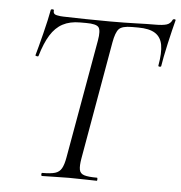

<svg xmlns="http://www.w3.org/2000/svg" viewBox="-49 -700 705 747"><g transform="rotate(5 303.5 -326.5)"><path d="M142 0Q139 0 139 -6Q139 -12 142 -12Q175 -12 192 -17Q209 -22 217.5 -37Q226 -52 231 -81L313 -544Q320 -584 310.5 -596Q301 -608 262 -608H238Q198 -608 170 -593Q142 -578 122.5 -546.5Q103 -515 88 -464Q87 -461 81 -462.5Q75 -464 76 -466Q80 -479 86 -502.5Q92 -526 99 -553Q106 -580 111.5 -605.5Q117 -631 120 -647Q122 -650 127.5 -649.5Q133 -649 132 -646Q130 -631 145 -628Q160 -625 171 -625Q208 -624 257.5 -623Q307 -622 354 -622Q414 -622 455 -623.5Q496 -625 530 -625Q558 -625 573.5 -629.5Q589 -634 596 -650Q598 -653 603 -652.5Q608 -652 607 -648Q603 -634 597 -608.5Q591 -583 584.5 -555Q578 -527 573.5 -503Q569 -479 567 -466Q566 -463 560.5 -463.5Q555 -464 556 -468Q565 -518 559.5 -548.5Q554 -579 531 -593.5Q508 -608 465 -608H441Q402 -608 389.5 -594.5Q377 -581 370 -542L289 -81Q284 -52 287 -37Q290 -22 306 -17Q322 -12 356 -12Q358 -12 358 -6Q358 0 356 0Q334 0 307.5 -1Q281 -2 248 -2Q218 -2 190.5 -1Q163 0 142 0Z"/></g></svg>

Font: Cormorant
Style: Italic
Weight: 400
Italic angle: -10°
Designer: Christian Thalmann (Catharsis Fonts)
Foundry: Catharsis Fonts
Version: Version 4.000